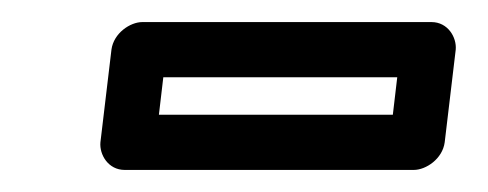

<svg xmlns="http://www.w3.org/2000/svg" viewBox="-20 -339 442 174"><path d="M124 -235 128 -269H340L336 -235ZM71 -210C70 -199 78 -185 93 -185H355C366 -185 381 -195 383 -210L393 -294C394 -305 386 -319 371 -319H109C98 -319 83 -309 81 -294Z"/></svg>

Font: Falling Sky
Style: ExtOuObl
Weight: 400
Designer: Paul D. Hunt
Foundry: Adobe Systems Incorporated
Version: Version 1.02